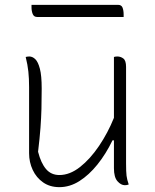

<svg xmlns="http://www.w3.org/2000/svg" viewBox="-20 -761 640 792"><path d="M101 -528Q114 -528 125.5 -517Q137 -506 144.5 -477.5Q152 -449 152 -396Q152 -349 151 -312Q150 -275 147 -234Q144 -193 137 -135Q149 -88 170 -63.5Q191 -39 225 -39Q268 -39 310 -72Q352 -105 388.5 -159Q425 -213 450 -275V-526Q456 -528 464 -528Q478 -528 489 -519.5Q500 -511 500 -485V-87Q500 -52 502 -36Q504 -20 511 0Q504 3 495 3Q479 3 464.5 -13.5Q450 -30 450 -67V-182H444Q417 -126 382 -82.5Q347 -39 307.5 -14Q268 11 225 11Q186 11 158 -8.5Q130 -28 115 -60Q100 -92 100 -129V-402Q100 -437 97 -465.5Q94 -494 86 -526Q90 -527 93.5 -527.5Q97 -528 101 -528ZM110 -741H467Q481 -741 485.5 -729.5Q490 -718 490 -701V-691H133Q120 -691 115 -703Q110 -715 110 -731Z"/></svg>

Font: Recursive Mn Csl St Lt
Style: Regular
Weight: 300
Monospace: yes
Version: Version 1.079;hotconv 1.0.112;makeotfexe 2.5.65598; ttfautoh